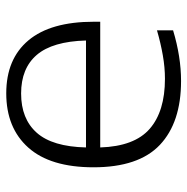

<svg xmlns="http://www.w3.org/2000/svg" viewBox="-12 -578 599 614"><g transform="rotate(-90 287.0 -270.5)"><path d="M335.5 9.5Q203 9.5 131.2 -58.2Q59.5 -126 59.5 -270.5Q59.5 -408.5 122.5 -479Q185.5 -549.5 296 -549.5Q406 -549.5 465.5 -478.5Q525 -407.5 525 -269.5V-249H123Q126.5 -139.5 182.5 -90.8Q238.5 -42 342.5 -42Q379 -42 417.5 -48.8Q456 -55.5 497.5 -67.5V-16Q413 9.5 335.5 9.5ZM295.5 -502Q214.5 -502 170 -452Q125.5 -402 123 -294.5H465Q462 -401.5 419 -451.8Q376 -502 295.5 -502Z"/></g></svg>

Font: Encode Sans Expanded Expanded Light
Style: Regular
Weight: 300
Width: 7
Designer: Multiple Designers
Foundry: Impallari Type
Version: Version 3.000; ttfautohint (v1.8.3) -l 8 -r 50 -G 200 -x 14 